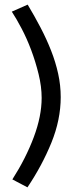

<svg xmlns="http://www.w3.org/2000/svg" viewBox="-20 -764 323 826"><path d="M30.8 -713.9 99.1 -744.1Q128.9 -694.3 154.5 -645.3Q180.2 -596.2 199.7 -546.6Q219.2 -497.1 230.2 -447Q241.2 -397 241.2 -346.2Q241.2 -249 201.2 -150.4Q161.1 -51.8 98.1 42L33.2 7.8Q91.3 -83 125.2 -173.6Q159.2 -264.2 159.2 -342.8Q159.2 -391.6 146 -445.3Q132.8 -499 114 -549.1Q95.2 -599.1 72.5 -642.1Q49.8 -685.1 30.8 -713.9Z"/></svg>

Font: Raleway Medium
Style: Regular
Weight: 500
Designer: Matt McInerney, Pablo Impallari, Rodrigo Fuenzalida
Foundry: Matt McInerney, Pablo Impallari, Rodrigo Fuenzalida
Version: Version 3.000g; ttfautohint (v1.5) -l 8 -r 28 -G 28 -x 14 -D